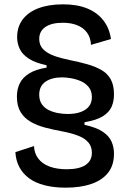

<svg xmlns="http://www.w3.org/2000/svg" viewBox="-20 -695 595 886"><path d="M283 171Q229 171 186 160Q143 149 114 127.5Q85 106 69 75.5Q53 45 51 7L137 -21Q138 12 156.5 36.5Q175 61 208.5 73.5Q242 86 288 86Q345 86 374.5 66.5Q404 47 404 10Q404 -19 387.5 -38Q371 -57 341.5 -68.5Q312 -80 271 -88Q227 -96 189 -106Q151 -116 121.5 -133Q92 -150 75 -178Q58 -206 58 -249Q58 -283 71 -310Q84 -337 114.5 -356Q145 -375 195 -383V-394Q142 -405 112 -425Q82 -445 70.5 -470.5Q59 -496 59 -523Q59 -571 84.5 -605Q110 -639 157.5 -657Q205 -675 271 -675Q336 -675 382.5 -656Q429 -637 457 -601Q485 -565 492 -515L400 -488Q398 -522 381.5 -544.5Q365 -567 336.5 -578.5Q308 -590 270 -590Q218 -590 189.5 -570.5Q161 -551 161 -515Q161 -486 179.5 -467.5Q198 -449 229.5 -437.5Q261 -426 301 -418Q346 -409 383 -398.5Q420 -388 448 -372Q476 -356 491 -329Q506 -302 506 -259Q506 -228 495 -202.5Q484 -177 454.5 -158.5Q425 -140 370 -131V-119Q425 -107 454.5 -87Q484 -67 495 -41Q506 -15 506 14Q506 68 478.5 102.5Q451 137 401 154Q351 171 283 171ZM292 -169Q327 -169 352 -178Q377 -187 390.5 -204Q404 -221 404 -247Q404 -275 389.5 -293Q375 -311 353 -320.5Q331 -330 307.5 -334Q284 -338 267 -338Q219 -338 190 -318Q161 -298 161 -258Q161 -231 173.5 -213.5Q186 -196 206 -186.5Q226 -177 249 -173Q272 -169 292 -169Z"/></svg>

Font: Bricolage Grotesque 96pt ExtraBold Medium
Style: Regular
Weight: 500
Version: Version 1.001;gftools[0.9.33.dev8+g029e19f]